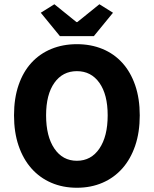

<svg xmlns="http://www.w3.org/2000/svg" viewBox="-20 -872 724 904"><path d="M342 12Q276 12 221.5 -11.5Q167 -35 128 -79Q89 -123 67.5 -186Q46 -249 46 -329Q46 -409 67.5 -471.5Q89 -534 128 -576.5Q167 -619 221.5 -641.5Q276 -664 342 -664Q408 -664 462.5 -641.5Q517 -619 556 -576Q595 -533 616.5 -470.5Q638 -408 638 -329Q638 -249 616.5 -186Q595 -123 556 -79Q517 -35 462.5 -11.5Q408 12 342 12ZM342 -115Q409 -115 448 -172.5Q487 -230 487 -329Q487 -427 448 -482Q409 -537 342 -537Q275 -537 236 -482Q197 -427 197 -329Q197 -230 236 -172.5Q275 -115 342 -115ZM262 -702 172 -812 236 -852 340 -768H344L448 -852L512 -812L422 -702Z"/></svg>

Font: Font
Style: ¶
Weight: 700
Designer: Paul D. Hunt
Foundry: Adobe Systems Incorporated
Version: Version 3.000